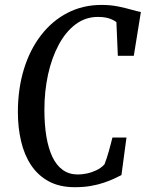

<svg xmlns="http://www.w3.org/2000/svg" viewBox="-20 -772 609 800"><path d="M292 8Q228 8 183 -16.5Q138 -41 109.5 -84Q81 -127 67.8 -183.8Q54.5 -240.5 54.5 -304.5Q54.5 -402 79.5 -483.5Q104.5 -565 151 -625.2Q197.5 -685.5 261.5 -718.5Q325.5 -751.5 403 -751.5Q441 -751.5 472.5 -745Q504 -738.5 528.2 -731.5Q552.5 -724.5 567 -722L537.5 -539.5H471L465 -680Q457.5 -685.5 447 -690.5Q436.5 -695.5 422.2 -698.5Q408 -701.5 388 -701.5Q336 -701.5 294.8 -670.5Q253.5 -639.5 224.5 -585.2Q195.5 -531 180.2 -461.5Q165 -392 165 -314.5Q165 -253 173.2 -203.5Q181.5 -154 198.2 -118.5Q215 -83 241.5 -64Q268 -45 304 -45Q322 -45 342.2 -49.2Q362.5 -53.5 382 -62.8Q401.5 -72 415.5 -87.5Q420.5 -100.5 425 -114.2Q429.5 -128 433.5 -142.2Q437.5 -156.5 441.2 -170.8Q445 -185 448.5 -199H507L486 -42.5Q473.5 -36 455.2 -27.5Q437 -19 412.8 -10.8Q388.5 -2.5 358.2 2.8Q328 8 292 8Z"/></svg>

Font: Merriweather 24pt SemiCondensed
Style: Italic
Weight: 400
Width: 4
Italic angle: -7.8°
Designer: Eben Sorkin
Foundry: Eben Sorkin
Version: Version 2.101